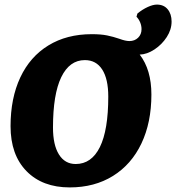

<svg xmlns="http://www.w3.org/2000/svg" viewBox="-20 -805 768 837"><path d="M589 -567Q640 -501 640 -393Q640 -271 596.5 -179.5Q553 -88 472.5 -38Q392 12 284 12Q165 12 95.5 -59Q26 -130 26 -255Q26 -377 68.5 -467.5Q111 -558 191 -607Q271 -656 380 -656H381Q420 -656 447 -650.5Q474 -645 500 -636Q527 -626 544 -626Q567 -626 582 -640.5Q597 -655 597 -678Q597 -693 591 -707.5Q585 -722 575 -732L579 -746Q601 -764 624 -774.5Q647 -785 664 -785Q694 -785 711 -764.5Q728 -744 728 -711Q728 -676 707 -643.5Q686 -611 653.5 -589.5Q621 -568 589 -567ZM452 -384Q452 -461 425.5 -502Q399 -543 350 -543Q283 -543 247 -468.5Q211 -394 211 -249Q211 -173 237 -131.5Q263 -90 310 -90Q379 -90 415.5 -164Q452 -238 452 -384Z"/></svg>

Font: Alegreya ExtraBold
Style: Italic
Weight: 800
Italic angle: -7°
Designer: Juan Pablo del Peral
Foundry: Huerta Tipografica
Version: Version 2.007; ttfautohint (v1.6)